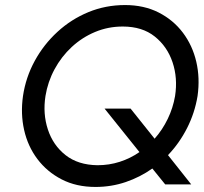

<svg xmlns="http://www.w3.org/2000/svg" viewBox="-20 -730 807 760"><path d="M71 -350Q82 -424 117.5 -489Q153 -554 207.5 -604Q262 -654 330 -682Q398 -710 475 -710Q550 -710 608 -680.5Q666 -651 704 -600.5Q742 -550 757 -485.5Q772 -421 762 -350Q751 -283 720.5 -223Q690 -163 645 -116L737 0H634L583 -63Q535 -29 478 -9.5Q421 10 358 10Q282 10 224 -20Q166 -50 128 -100.5Q90 -151 75.5 -215.5Q61 -280 71 -350ZM160 -350Q149 -280 169.5 -217.5Q190 -155 239.5 -116Q289 -77 366 -76Q412 -76 454 -89.5Q496 -103 532 -128L394 -300H497L592 -181Q623 -216 644 -259.5Q665 -303 673 -350Q684 -421 663 -483.5Q642 -546 592.5 -585.5Q543 -625 466 -625Q408 -625 356.5 -603.5Q305 -582 264 -544Q223 -506 196 -456Q169 -406 160 -350Z"/></svg>

Font: Von Book
Style: Italic
Weight: 400
Version: Version 4.000; ttfautohint (v1.8.4.7-5d5b)